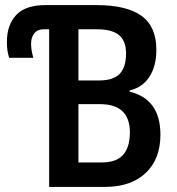

<svg xmlns="http://www.w3.org/2000/svg" viewBox="-20 -734 695 754"><path d="M173 -619H151Q127 -619 114.5 -603Q102 -587 102 -562Q102 -537 111 -507H16Q7 -534 7 -569Q7 -636 43.5 -675Q80 -714 159 -714H359Q477 -714 535.5 -672Q594 -630 594 -538Q594 -474 566.5 -432Q539 -390 489 -379V-374Q610 -345 610 -205Q610 -109 552 -54.5Q494 0 392 0H173ZM368 -418Q425 -418 450 -444Q475 -470 475 -524Q475 -573 447.5 -596Q420 -619 361 -619H288V-418ZM379 -96Q437 -96 463.5 -126Q490 -156 490 -214Q490 -325 373 -325H288V-96Z"/></svg>

Font: Noto Sans Display Medium Narrow
Style: Regular
Weight: 500
Width: 4
Designer: Monotype Design team
Foundry: Monotype Imaging Inc.
Version: Version 1.000